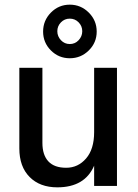

<svg xmlns="http://www.w3.org/2000/svg" viewBox="-20 -798 591 824"><path d="M241.5 -702Q226 -686 226 -664Q226 -642 241.5 -625.5Q257 -609 279.5 -609Q302 -609 317.5 -625.5Q333 -642 333 -664Q333 -686 317.5 -702Q302 -718 279.5 -718Q257 -718 241.5 -702ZM279.5 -778Q327 -778 361 -744Q395 -710 395 -662.5Q395 -615 361 -581.5Q327 -548 279.5 -548Q232 -548 198.5 -581.5Q165 -615 165 -662.5Q165 -710 198.5 -744Q232 -778 279.5 -778ZM482 0H384V-87Q344 6 226 6Q151 6 107 -38.5Q63 -83 63 -161V-507H162V-185Q162 -133 187.5 -105.5Q213 -78 264 -78Q315 -78 349.5 -118Q384 -158 384 -231V-507H482Z"/></svg>

Font: Hind Jalandhar Medium
Style: Regular
Weight: 500
Designer: Namrata Goyal
Foundry: Indian Type Foundry
Version: Version 0.702;PS 1.0;hotconv 1.0.81;makeotf.lib2.5.63406